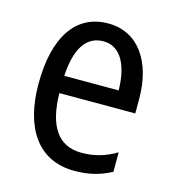

<svg xmlns="http://www.w3.org/2000/svg" viewBox="-89 -621 639 706"><g transform="rotate(15 231.0 -268.0)"><path d="M238 -546C116 -546 47 -445 47 -265C47 -102 115 10 257 10C311 10 354 -1 397 -24V-98C353 -72 312 -61 265 -61C177 -61 132 -125 130 -252H419V-308C419 -444 356 -546 238 -546ZM238 -478C307 -478 337 -407 338 -318H131C137 -425 174 -478 238 -478Z"/></g></svg>

Font: Noto Sans Lao Looped Condensed
Style: Regular
Weight: 400
Width: 3
Designer: Mark Frömberg, Ben Mitchell
Foundry: The Fontpad Ltd
Version: Version 1.003